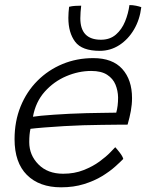

<svg xmlns="http://www.w3.org/2000/svg" viewBox="-20 -770 592 778"><path d="M479.5 -126Q468 -114 446.5 -94.8Q425 -75.5 393.5 -56.2Q362 -37 320.2 -24Q278.5 -11 227.5 -11Q139.5 -11 89.2 -61Q39 -111 39 -206Q39 -278.5 63.5 -338.8Q88 -399 131.8 -442.8Q175.5 -486.5 233.2 -510.5Q291 -534.5 358 -534.5Q436 -534.5 475.5 -490.5Q515 -446.5 515 -372.5Q515 -346.5 510.2 -320.5Q505.5 -294.5 497 -265Q491.5 -265 461.5 -264.8Q431.5 -264.5 391.8 -264Q352 -263.5 317.5 -262.5Q282.5 -261.5 240.2 -259Q198 -256.5 160.5 -253.5Q123 -250.5 103.5 -248Q98.5 -226.5 98.5 -194Q98.5 -141.5 135.8 -103.8Q173 -66 236 -66Q281.5 -66 318.8 -80.8Q356 -95.5 383.2 -115.5Q410.5 -135.5 426.8 -152.5Q443 -169.5 447 -173.5Q452.5 -168 464.8 -152.2Q477 -136.5 479.5 -126ZM113.5 -297Q137.5 -301 198 -305.2Q258.5 -309.5 330.5 -311.5Q358.5 -312 385 -312.5Q411.5 -313 429.8 -313.2Q448 -313.5 451 -313.5Q458.5 -339.5 458.5 -375Q458 -402.5 448 -427Q438 -451.5 414.2 -467Q390.5 -482.5 349.5 -482.5Q298.5 -482.5 248.5 -461.2Q198.5 -440 161.5 -398.8Q124.5 -357.5 113.5 -297ZM552.5 -741Q546.5 -690.5 523 -650.5Q499.5 -610.5 463.5 -587.2Q427.5 -564 384.5 -564Q312 -564 284.5 -600.8Q257 -637.5 257 -697.5Q257 -707.5 257.8 -719.5Q258.5 -731.5 260 -742.5Q272 -745.5 284.5 -746.2Q297 -747 309 -747Q307.5 -734 306.5 -721Q305.5 -708 305.5 -696Q305.5 -609 389 -609Q425.5 -609 449.5 -629.8Q473.5 -650.5 486.8 -683Q500 -715.5 504.5 -749.5Q517.5 -749.5 531 -746.8Q544.5 -744 552.5 -741Z"/></svg>

Font: Grandstander ExtraLight
Style: Italic
Weight: 200
Italic angle: -15°
Designer: Tyler Finck
Foundry: Etcetera Type Co
Version: Version 1.200; ttfautohint (v1.8.3)